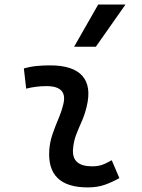

<svg xmlns="http://www.w3.org/2000/svg" viewBox="-20 -815 626 845"><path d="M471.7 -109.9 505.4 -31.2Q475.6 -14.2 442.4 -2.2Q409.2 9.8 366.2 9.8Q186.5 9.8 196.8 -153.3Q199.2 -189.9 211.2 -224.6Q223.1 -259.3 237.1 -292Q251 -324.7 258.3 -355Q279.3 -436 184.6 -436Q138.2 -436 95.2 -424.8L85 -513.7Q113.8 -522 142.6 -524.7Q171.4 -527.3 200.2 -527.3Q301.3 -527.3 342.3 -481.2Q383.3 -435.1 361.3 -345.2Q353 -310.5 339.6 -280.5Q326.2 -250.5 314.9 -221.2Q303.7 -191.9 301.3 -157.7Q295.9 -83 385.3 -83Q409.7 -83 428 -89.1Q446.3 -95.2 471.7 -109.9ZM306.2 -609.4 412.1 -794.9H532.2L401.9 -609.4Z"/></svg>

Font: Cascadia Code NF
Style: Italic
Weight: 400
Italic angle: -10°
Monospace: yes
Designer: Aaron Bell
Foundry: Saja Typeworks
Version: Version 2404.023; ttfautohint (v1.8.4)